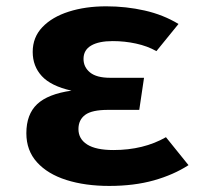

<svg xmlns="http://www.w3.org/2000/svg" viewBox="-20 -583 655 620"><path d="M429.7 -228.2H328.7Q276.9 -228.2 255.1 -212.1Q233.3 -195.9 233.3 -166.2Q233.3 -134.4 261.5 -116.4Q289.7 -98.5 346.2 -98.5Q443.6 -98.5 515.9 -140L588.7 -49.7Q540.5 -18.5 476.7 -0.5Q412.8 17.4 332.8 17.4Q254.9 17.4 194.4 -1.8Q133.8 -21 99.5 -59Q65.1 -96.9 65.1 -152.8Q65.1 -213.8 100 -246.7Q134.9 -279.5 210.8 -290.3Q144.6 -305.1 115.1 -337.2Q85.6 -369.2 85.6 -415.4Q85.6 -462.6 116.9 -495.4Q148.2 -528.2 202.1 -545.4Q255.9 -562.6 323.1 -562.6Q387.2 -562.6 447.2 -549Q507.2 -535.4 556.4 -505.6L485.1 -417.9Q455.9 -434.4 419.2 -442.3Q382.6 -450.3 344.1 -450.3Q299 -450.3 274.4 -435.9Q249.7 -421.5 249.7 -392.8Q249.7 -366.2 270.8 -349Q291.8 -331.8 335.9 -331.8H445.1Z"/></svg>

Font: FiraCode Nerd Font
Style: Bold
Weight: 700
Designer: Carrois Corporate, Edenspiekermann AG, Nikita Prokopov
Foundry: Carrois Corporate, Edenspiekermann AG, Nikita Prokopov
Version: Version 6.002;Nerd Fonts 2.1.0